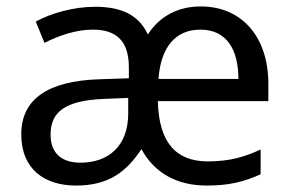

<svg xmlns="http://www.w3.org/2000/svg" viewBox="-20 -566 904 596"><path d="M603 -546C531 -546 474 -514 439 -459C411 -519 358 -545 275 -545C209 -545 138 -525 91 -499L118 -433C162 -455 215 -474 268 -474C336 -474 380 -444 380 -357V-323L290 -320C125 -315 46 -256 46 -149C46 -40 119 10 216 10C319 10 373 -34 419 -103C460 -28 530 10 622 10C689 10 736 -1 789 -25V-102C738 -78 691 -65 625 -65C526 -65 473 -124 470 -252H813V-306C813 -449 733 -546 603 -546ZM602 -474C683 -474 720 -413 720 -321H472C479 -420 525 -474 602 -474ZM303 -259 378 -262V-214C378 -110 314 -61 230 -61C174 -61 137 -88 137 -148C137 -216 178 -254 303 -259Z"/></svg>

Font: Noto Sans Cypriot
Style: Regular
Weight: 400
Designer: Monotype Design Team
Foundry: Monotype Imaging Inc.
Version: Version 2.002